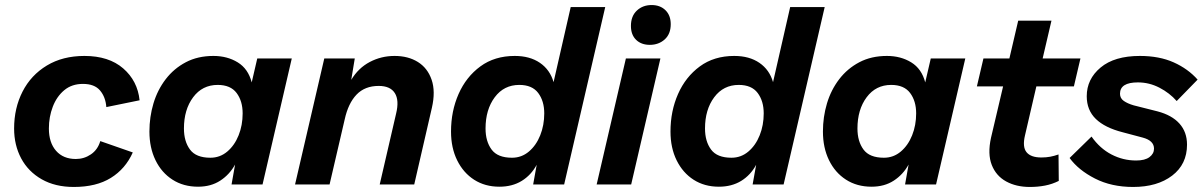

<svg xmlns="http://www.w3.org/2000/svg" viewBox="-20 -732 4773 762"><path d="M273 10Q199 10 145.5 -20.5Q92 -51 64 -103.5Q36 -156 36 -222Q36 -303 69.5 -368.5Q103 -434 166 -472Q229 -510 315 -510Q412 -510 469 -460.5Q526 -411 534 -334L402 -307Q399 -347 377 -373Q355 -399 309 -399Q265 -399 235 -374Q205 -349 189.5 -308.5Q174 -268 174 -222Q174 -166 202.5 -133.5Q231 -101 281 -101Q314 -101 341 -119.5Q368 -138 378 -172L507 -127Q478 -62 420 -26Q362 10 273 10Z M766 9Q708 9 664.5 -19Q621 -47 597 -96.5Q573 -146 573 -210Q573 -268 589 -321.5Q605 -375 637.5 -417.5Q670 -460 717.5 -485Q765 -510 827 -510Q882 -510 923.5 -484.5Q965 -459 979 -405L1001 -500H1138L1022 0H899L913 -79Q891 -39 854 -15Q817 9 766 9ZM815 -106Q853 -106 882 -130.5Q911 -155 927 -195Q943 -235 943 -282Q943 -331 919 -363Q895 -395 844 -395Q783 -395 746.5 -346Q710 -297 710 -222Q710 -171 734 -138.5Q758 -106 815 -106Z M1151 0 1267 -500H1388L1374 -415Q1402 -462 1447.5 -486Q1493 -510 1546 -510Q1600 -510 1638.5 -486Q1677 -462 1693 -415.5Q1709 -369 1694 -304L1624 0H1487L1552 -281Q1565 -334 1547 -362.5Q1529 -391 1483 -391Q1428 -391 1395 -356.5Q1362 -322 1348 -258L1288 0Z M1962 9Q1905 9 1862 -18.5Q1819 -46 1794.5 -95.5Q1770 -145 1770 -210Q1770 -291 1800 -359Q1830 -427 1886.5 -468.5Q1943 -510 2023 -510Q2083 -510 2123 -482.5Q2163 -455 2177 -406L2245 -704H2382L2219 0H2096L2110 -78Q2088 -37 2050.5 -14Q2013 9 1962 9ZM2012 -106Q2050 -106 2079 -130.5Q2108 -155 2124 -195Q2140 -235 2140 -282Q2140 -331 2116 -363Q2092 -395 2041 -395Q1980 -395 1943.5 -346Q1907 -297 1907 -222Q1907 -171 1931 -138.5Q1955 -106 2012 -106Z M2601 -500 2485 0H2348L2464 -500ZM2559 -554Q2525 -554 2504.5 -574Q2484 -594 2484 -629Q2484 -668 2507.5 -690Q2531 -712 2566 -712Q2600 -712 2621 -691.5Q2642 -671 2642 -636Q2642 -597 2618 -575.5Q2594 -554 2559 -554Z M2833 9Q2776 9 2733 -18.5Q2690 -46 2665.5 -95.5Q2641 -145 2641 -210Q2641 -291 2671 -359Q2701 -427 2757.5 -468.5Q2814 -510 2894 -510Q2954 -510 2994 -482.5Q3034 -455 3048 -406L3116 -704H3253L3090 0H2967L2981 -78Q2959 -37 2921.5 -14Q2884 9 2833 9ZM2883 -106Q2921 -106 2950 -130.5Q2979 -155 2995 -195Q3011 -235 3011 -282Q3011 -331 2987 -363Q2963 -395 2912 -395Q2851 -395 2814.5 -346Q2778 -297 2778 -222Q2778 -171 2802 -138.5Q2826 -106 2883 -106Z M3439 9Q3381 9 3337.5 -19Q3294 -47 3270 -96.5Q3246 -146 3246 -210Q3246 -268 3262 -321.5Q3278 -375 3310.5 -417.5Q3343 -460 3390.5 -485Q3438 -510 3500 -510Q3555 -510 3596.5 -484.5Q3638 -459 3652 -405L3674 -500H3811L3695 0H3572L3586 -79Q3564 -39 3527 -15Q3490 9 3439 9ZM3488 -106Q3526 -106 3555 -130.5Q3584 -155 3600 -195Q3616 -235 3616 -282Q3616 -331 3592 -363Q3568 -395 3517 -395Q3456 -395 3419.5 -346Q3383 -297 3383 -222Q3383 -171 3407 -138.5Q3431 -106 3488 -106Z M4067 10Q4013 10 3973 -12Q3933 -34 3916 -77.5Q3899 -121 3913 -185L3961 -389H3857L3883 -500H3986L4021 -650H4153L4118 -500H4268L4242 -389H4093L4048 -195Q4037 -149 4054 -128Q4071 -107 4113 -107Q4132 -107 4148 -110Q4164 -113 4181 -119L4182 -14Q4156 -1 4127.5 4.5Q4099 10 4067 10Z M4477 10Q4391 10 4325.5 -23.5Q4260 -57 4225 -105L4312 -190Q4345 -143 4391 -119Q4437 -95 4489 -95Q4524 -95 4542 -108.5Q4560 -122 4560 -142Q4560 -174 4515 -186L4436 -207Q4365 -225 4329 -260Q4293 -295 4293 -350Q4293 -418 4348 -464Q4403 -510 4504 -510Q4581 -510 4638 -484.5Q4695 -459 4733 -416L4650 -331Q4622 -363 4581.5 -384Q4541 -405 4496 -405Q4425 -405 4425 -360Q4425 -342 4440 -331.5Q4455 -321 4479 -314L4574 -290Q4631 -275 4661 -241.5Q4691 -208 4691 -158Q4691 -80 4632 -35Q4573 10 4477 10Z"/></svg>

Font: Prodigy Sans SemiBold
Style: Italic
Weight: 600
Italic angle: -13°
Designer: Wei Huang
Foundry: Wei Huang
Version: Version 1.003; ttfautohint (v1.8.3)